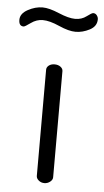

<svg xmlns="http://www.w3.org/2000/svg" viewBox="-111 -728 413 762"><g transform="rotate(5 95.0 -347.0)"><path d="M-60 -637C-60 -620.3 -53.7 -612 -41 -612C-37.7 -612 -28.7 -617.3 -14 -628C0.7 -638.7 16.3 -644 33 -644C51 -644 73.2 -638.2 99.5 -626.5C125.8 -614.8 148 -609 166 -609C184.7 -609 203.3 -613.8 222 -623.5C240.7 -633.2 250 -647.3 250 -666C250 -671.3 248.2 -676.5 244.5 -681.5C240.8 -686.5 236 -689 230 -689C226 -689 217.7 -684.2 205 -674.5C192.3 -664.8 177.3 -660 160 -660C142.7 -660 120.7 -665.7 94 -677C67.3 -688.3 45.3 -694 28 -694C8.7 -694 -10.8 -688.7 -30.5 -678C-50.2 -667.3 -60 -653.7 -60 -637ZM63 -26C63 -19.3 66.2 -13.3 72.5 -8C78.8 -2.7 86.3 0 95 0C103.7 0 111.3 -2.7 118 -8C124.7 -13.3 128 -19.3 128 -26V-449C128 -455.7 124.8 -461.3 118.5 -466C112.2 -470.7 104.3 -473 95 -473C85.7 -473 78 -470.7 72 -466C66 -461.3 63 -455.7 63 -449Z"/></g></svg>

Font: Terminal Dosis
Style: Book
Weight: 400
Designer: EdgarTolentino, PabloImpallari, IginoMarini
Foundry: EdgarTolentino, PabloImpallari, IginoMarini
Version: Version 1.006